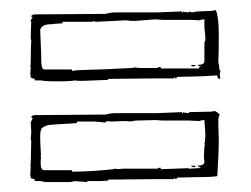

<svg xmlns="http://www.w3.org/2000/svg" viewBox="-20 -485 506 387"><path d="M420 -238 421 -202Q421 -179 418 -130Q408 -128 377 -128L337 -127L336 -125Q335 -124 334 -124L333 -125Q333 -126 331 -126V-124H297L198 -123V-121Q198 -121 183 -120H156V-118L131 -120Q123 -118 120 -118H74Q70 -118 62 -120H50V-123Q50 -124 42 -126Q42 -131 41 -132L42 -151L41 -150V-151Q42 -152 42 -158L43 -201L42 -204L43 -219L42 -238L46 -247L44 -248Q43 -248 43 -250Q46 -253 51 -253L179 -254H193Q202 -257 215 -257H297Q298 -257 347 -259V-257H349V-259Q350 -259 351 -258L361 -257V-259L407 -260Q408 -261 414 -261Q419 -258 423 -254Q420 -251 420 -238ZM420 -359Q422 -353 422 -349V-345Q422 -344 424 -344V-339Q423 -338 423 -335L424 -327L423 -326Q418 -326 418 -333Q388 -331 377 -331L337 -330L336 -328Q335 -327 334 -327L333 -328Q333 -329 331 -329V-327H297L198 -326V-324L146 -322Q132 -322 131 -323Q123 -321 96.5 -321Q70 -321 62 -323H50V-326Q42 -328 42 -329Q42 -334 41 -335L42 -350H41Q42 -353 42 -369Q42 -385 43 -404L42 -407Q42 -420 43 -441H42Q42 -447 46 -450L44 -451Q43 -451 43 -453Q46 -456 51 -456L193 -457Q202 -460 215 -460H297Q298 -460 347 -462V-460H349V-462Q350 -462 351 -461L361 -460V-462L367 -460Q377 -462 380 -462L407 -463Q408 -464 414 -464L415 -465Q421 -451 421 -415Q421 -379 420 -359ZM392 -159 391 -169 392 -191H393V-192L392 -198H393L394 -213L392 -243Q387 -243 381 -241L362 -242H308L293 -243L254 -242L241 -240Q240 -241 232 -241L202 -240Q201 -240 200 -241L193 -240V-238L171 -240H135V-237Q125 -236 113.5 -235.5Q102 -235 95.5 -234.5Q89 -234 82.5 -233.5Q76 -233 72.5 -231.5Q69 -230 66 -228Q61 -225 61 -211Q61 -197 62 -183.5Q63 -170 62 -170L63 -165H62V-156Q62 -142 69 -142H125V-139Q162 -139 209 -144L211 -145L220 -144L223 -145L224 -143L225 -145H298Q298 -147 304 -147V-144L359 -146Q361 -146 361 -145L380 -146L381 -147V-146Q382 -147 386 -147Q384 -147 381 -149Q378 -151 377 -151Q392 -151 392 -159ZM251 -349 262 -348H298Q298 -350 304 -350V-347H381V-349Q382 -350 386 -350Q384 -350 381 -352Q378 -354 377 -354Q392 -354 392 -362V-394H393L392 -395V-401H393Q394 -402 394 -409L392 -430V-446Q387 -446 381 -444Q372 -445 362 -445H308L293 -446L254 -443H241Q240 -444 232 -444L172 -441L171 -443V-441L169 -442L167 -443V-441H106V-438L90 -437Q87 -436 79 -436Q64 -435 61 -425L63 -376V-366Q63 -345 69 -345H125V-342Q134 -344 163 -344.5Q192 -345 225 -347L247 -348Q248 -349 251 -349ZM373 -354V-352L370 -351Q366 -351 365 -354ZM373 -151V-148Q366 -148 365 -151ZM374 -352 373 -353 376 -354ZM376 -150Q376 -149 374 -149L376 -151Z"/></svg>

Font: Londrina Sketch
Style: Regular
Weight: 400
Designer: Marcelo Magalhaes
Foundry: Marcelo Magalhaes
Version: Version 1.001 2011